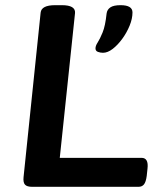

<svg xmlns="http://www.w3.org/2000/svg" viewBox="-20 -722 620 742"><path d="M105 0Q84 0 76.5 -8.5Q69 -17 71 -37L137 -673Q140 -702 193 -702H219Q272 -702 270 -672L211 -112H527Q555 -112 550 -70L547 -42Q544 -19 536.5 -9.5Q529 0 515 0ZM378 -518Q368 -518 358.5 -521.5Q349 -525 349 -535Q349 -545 357.5 -558Q366 -571 376.5 -596.5Q387 -622 392 -670Q394 -685 406.5 -693.5Q419 -702 446 -702Q492 -702 492 -674Q492 -650 481 -623Q470 -596 452.5 -572Q435 -548 415.5 -533Q396 -518 378 -518Z"/></svg>

Font: Asap Expanded Expanded SemiBold
Style: Italic
Weight: 600
Width: 7
Italic angle: -6°
Designer: Pablo Cosgaya
Foundry: Omnibus-Type
Version: Version 3.001; ttfautohint (v1.8.4.7-5d5b)